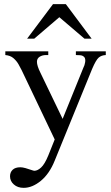

<svg xmlns="http://www.w3.org/2000/svg" viewBox="-20 -697 540 934"><path d="M494.6 -447.3V-429.2Q473.1 -428.2 460 -416.7Q446.8 -405.3 428.2 -361.8L246.1 84.5Q220.7 147.9 179 182.4Q137.2 216.8 95.2 216.8Q65.9 216.8 47.4 200.4Q28.8 184.1 28.8 160.6Q28.8 141.1 41.5 128.9Q54.2 116.7 79.1 116.7Q89.4 116.7 104 120.8Q118.7 125 131.1 129.4Q143.6 133.8 147 133.8Q162.6 133.8 179.9 117.9Q197.3 102.1 214.8 59.6L246.1 -18.6L85.4 -355.5Q79.6 -367.2 70.3 -383.8Q61 -400.4 45.7 -413.8Q30.3 -427.2 5.9 -429.2V-447.3H214.8V-429.2H204.1Q186 -429.2 172.9 -420.9Q159.7 -412.6 159.7 -396.5Q159.7 -377.4 176.3 -343.8L284.7 -118.7L384.8 -365.7Q392.1 -379.4 394.3 -394.8Q396.5 -410.2 390.6 -418.5Q387.7 -422.4 380.9 -425.8Q374 -429.2 349.1 -429.2V-447.3ZM425.8 -508.8H391.1L268.6 -613.3L146.5 -508.8H111.8L237.8 -676.8H300.3Z"/></svg>

Font: BabelStone Roman
Style: Regular
Weight: 400
Designer: Walt Agee, Victor Gaultney, Peter Martin, Debbi Hosken, Becca Hirsbrunner (SIL); Andrew West (BabelStone)
Foundry: BabelStone
Version: Version 16.000